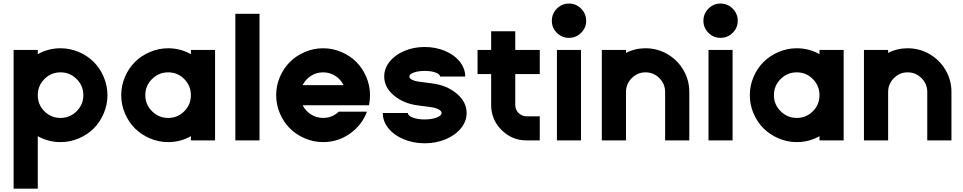

<svg xmlns="http://www.w3.org/2000/svg" viewBox="-20 -811 5565 1109"><path d="M58.6 278.8V-522.5H198.2V-498Q258.3 -532.2 329.6 -532.2Q384.8 -532.2 435.1 -510.7Q485.4 -489.3 521.5 -453.1Q557.6 -417 579.1 -366.7Q600.6 -316.4 600.6 -261.2Q600.6 -206.1 579.1 -155.8Q557.6 -105.5 521.5 -69.3Q485.4 -33.2 435.1 -11.7Q384.8 9.8 329.6 9.8Q258.3 9.8 198.2 -24.4V278.8ZM461.4 -261.2Q461.4 -315.9 422.6 -354.5Q383.8 -393.1 329.6 -393.1Q274.9 -393.1 236.6 -354.5Q198.2 -315.9 198.2 -261.2Q198.2 -206.5 236.6 -168.2Q274.9 -129.9 329.6 -129.9Q383.8 -129.9 422.6 -168.5Q461.4 -207 461.4 -261.2Z M1082.5 0V-24.4Q1022.5 9.8 951.2 9.8Q896.5 9.8 846.2 -11.7Q795.9 -33.2 759.5 -69.3Q723.1 -105.5 701.7 -155.8Q680.2 -206.1 680.2 -261.2Q680.2 -316.4 701.7 -366.7Q723.1 -417 759.5 -453.1Q795.9 -489.3 846.2 -510.7Q896.5 -532.2 951.2 -532.2Q1022.5 -532.2 1082.5 -498V-522.5H1222.2V0ZM951.2 -393.1Q897 -393.1 858.2 -354.5Q819.3 -315.9 819.3 -261.2Q819.3 -207 858.2 -168.5Q897 -129.9 951.2 -129.9Q1005.9 -129.9 1044.2 -168.2Q1082.5 -206.5 1082.5 -261.2Q1082.5 -315.9 1044.2 -354.5Q1005.9 -393.1 951.2 -393.1Z M1339.4 0V-731.4H1479V0Z M2117.2 -261.2Q2117.2 -231 2111.3 -203.1H1728Q1744.6 -169.9 1776.4 -149.9Q1808.1 -129.9 1846.2 -129.9Q1898.9 -129.9 1936.5 -166H2099.6Q2070.3 -87.9 2001.2 -39.1Q1932.1 9.8 1846.2 9.8Q1791.5 9.8 1741.2 -11.7Q1690.9 -33.2 1654.5 -69.3Q1618.2 -105.5 1596.7 -155.8Q1575.2 -206.1 1575.2 -261.2Q1575.2 -316.4 1596.7 -366.7Q1618.2 -417 1654.5 -453.1Q1690.9 -489.3 1741.2 -510.7Q1791.5 -532.2 1846.2 -532.2Q1901.4 -532.2 1951.7 -510.7Q2002 -489.3 2038.1 -453.1Q2074.2 -417 2095.7 -366.7Q2117.2 -316.4 2117.2 -261.2ZM1846.2 -393.1Q1808.1 -393.1 1776.4 -373Q1744.6 -353 1728 -319.3H1964.4Q1947.8 -353 1916.3 -373Q1884.8 -393.1 1846.2 -393.1Z M2190.9 -158.2H2335.9Q2335.9 -142.6 2364.3 -131.8Q2392.6 -121.1 2433.1 -121.1Q2473.6 -121.1 2502.2 -132.1Q2530.8 -143.1 2530.8 -158.2Q2530.8 -169.9 2512.9 -179.4Q2495.1 -189 2467.3 -192.4L2394 -202.1Q2310.5 -212.9 2254.9 -259.8Q2199.2 -306.6 2199.2 -369.1Q2199.2 -415.5 2230.5 -454.8Q2261.7 -494.1 2315.7 -516.8Q2369.6 -539.6 2433.1 -539.6Q2496.6 -539.6 2550.5 -516.8Q2604.5 -494.1 2635.7 -454.8Q2667 -415.5 2667 -369.1H2521.5Q2521.5 -382.8 2495.6 -392.1Q2469.7 -401.4 2433.1 -401.4Q2396.5 -401.4 2370.4 -392.1Q2344.2 -382.8 2344.2 -369.1Q2344.2 -358.9 2359.9 -350.6Q2375.5 -342.3 2399.9 -339.4L2474.1 -329.6Q2560.5 -318.8 2617.9 -270.5Q2675.3 -222.2 2675.3 -158.2Q2675.3 -110.8 2642.8 -70.6Q2610.4 -30.3 2554.7 -6.8Q2499 16.6 2433.1 16.6Q2367.2 16.6 2311.3 -6.8Q2255.4 -30.3 2223.1 -70.6Q2190.9 -110.8 2190.9 -158.2Z M2816.9 -205.1V-383.3H2738.3V-522.5H2816.9V-630.4H2956.1V-522.5H3097.7V-383.3H2956.1V-205.1Q2956.1 -177.7 2975.3 -158.4Q2994.6 -139.2 3021.5 -139.2H3097.7V0H3021.5Q2937 0 2877 -60.1Q2816.9 -120.1 2816.9 -205.1Z M3365.7 -690.9Q3365.7 -650.4 3336.4 -621.3Q3307.1 -592.3 3266.1 -592.3Q3225.6 -592.3 3196.5 -621.3Q3167.5 -650.4 3167.5 -690.9Q3167.5 -731.9 3196.5 -761.2Q3225.6 -790.5 3266.1 -790.5Q3307.1 -790.5 3336.4 -761.2Q3365.7 -731.9 3365.7 -690.9ZM3196.8 0V-522.5H3335.9V0Z M3456.1 0V-522.5H3595.7V-505.4Q3647.9 -532.2 3708.5 -532.2Q3776.9 -532.2 3835.2 -498.3Q3893.6 -464.4 3927.5 -406.2Q3961.4 -348.1 3961.4 -279.8V0H3821.8V-279.8Q3821.8 -326.2 3788.6 -359.6Q3755.4 -393.1 3708.5 -393.1Q3662.1 -393.1 3628.9 -359.6Q3595.7 -326.2 3595.7 -279.8V0Z M4241.2 -690.9Q4241.2 -650.4 4211.9 -621.3Q4182.6 -592.3 4141.6 -592.3Q4101.1 -592.3 4072 -621.3Q4043 -650.4 4043 -690.9Q4043 -731.9 4072 -761.2Q4101.1 -790.5 4141.6 -790.5Q4182.6 -790.5 4211.9 -761.2Q4241.2 -731.9 4241.2 -690.9ZM4072.3 0V-522.5H4211.4V0Z M4713.4 0V-24.4Q4653.3 9.8 4582 9.8Q4527.3 9.8 4477.1 -11.7Q4426.8 -33.2 4390.4 -69.3Q4354 -105.5 4332.5 -155.8Q4311 -206.1 4311 -261.2Q4311 -316.4 4332.5 -366.7Q4354 -417 4390.4 -453.1Q4426.8 -489.3 4477.1 -510.7Q4527.3 -532.2 4582 -532.2Q4653.3 -532.2 4713.4 -498V-522.5H4853V0ZM4582 -393.1Q4527.8 -393.1 4489 -354.5Q4450.2 -315.9 4450.2 -261.2Q4450.2 -207 4489 -168.5Q4527.8 -129.9 4582 -129.9Q4636.7 -129.9 4675 -168.2Q4713.4 -206.5 4713.4 -261.2Q4713.4 -315.9 4675 -354.5Q4636.7 -393.1 4582 -393.1Z M4970.2 0V-522.5H5109.9V-505.4Q5162.1 -532.2 5222.7 -532.2Q5291 -532.2 5349.4 -498.3Q5407.7 -464.4 5441.7 -406.2Q5475.6 -348.1 5475.6 -279.8V0H5335.9V-279.8Q5335.9 -326.2 5302.7 -359.6Q5269.5 -393.1 5222.7 -393.1Q5176.3 -393.1 5143.1 -359.6Q5109.9 -326.2 5109.9 -279.8V0Z"/></svg>

Font: Basically A Sans Serif
Style: Bold
Weight: 700
Designer: Hyung-Suk Kim
Foundry: Mental Design
Version: 1.000